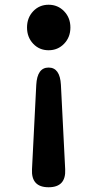

<svg xmlns="http://www.w3.org/2000/svg" viewBox="-20 -594 410 810"><path d="M185 196Q111 196 115 120L133 -236Q137 -309 185 -309Q233 -309 237 -236L255 120Q259 196 185 196ZM185 -382Q146 -382 120 -409.5Q94 -437 94 -478Q94 -519 120 -546.5Q146 -574 185 -574Q224 -574 250.5 -546.5Q277 -519 277 -478Q277 -437 250.5 -409.5Q224 -382 185 -382Z"/></svg>

Font: Resource Han Rounded JP
Style: Bold
Weight: 700
Designer: Cyano Hao (round all glyphs); Ryoko NISHIZUKA 西塚涼子 (kana, bopomofo & ideographs); Paul D. Hunt (Latin, Greek & Cyrillic)
Foundry: Cyano Hao
Version: 0.990